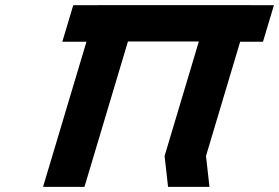

<svg xmlns="http://www.w3.org/2000/svg" viewBox="-20 -722 1077 741"><path d="M473.8 -561.9H747.4L615.2 -120L628.6 -0.9H788.4L775 -120L906.9 -561H995L1037.2 -702H949.1L949.1 -702.1H789.3H515.7H355.9L355.9 -702H262.7L220.6 -561H313.7L146.2 -0.9H306Z"/></svg>

Font: Hussar
Style: BdSuprExtOblThree
Weight: 700
Foundry: Cannot Into Space Fonts
Version: Version 2.00